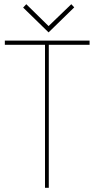

<svg xmlns="http://www.w3.org/2000/svg" viewBox="-20 -893 449 913"><path d="M333 -858 319 -873 211 -769 105 -873 90 -857 211 -739ZM212 -680H406V-700H3V-680H194V0H212Z"/></svg>

Font: Advent Pro Thin
Style: Regular
Weight: 250
Version: Version 3.000